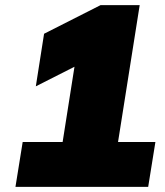

<svg xmlns="http://www.w3.org/2000/svg" viewBox="-20 -725 640 745"><path d="M40 0 68 -174H223L269 -466L119 -390L151 -594L370 -705H522L438 -174H583L555 0Z"/></svg>

Font: Mulish ExtraBlack
Style: Italic
Weight: 1000
Italic angle: -9°
Designer: Vernon Adams
Foundry: Vernon Adams
Version: Version 3.603; ttfautohint (v1.8.3)